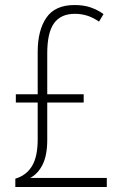

<svg xmlns="http://www.w3.org/2000/svg" viewBox="-20 -744 487 764"><path d="M277 -724Q313 -724 340.5 -714.5Q368 -705 392 -688L374 -658Q349 -675 326 -682Q303 -689 278 -689Q222 -689 195 -651.5Q168 -614 168 -532V-369H313V-336H168V-187Q168 -126 149.5 -89Q131 -52 100 -36H405V0H41V-33Q85 -46 107.5 -83.5Q130 -121 130 -189V-336H43V-369H130V-538Q130 -623 164.5 -673.5Q199 -724 277 -724Z"/></svg>

Font: Noto Sans Arabic Cond ExtLt
Style: Regular
Weight: 200
Width: 3
Designer: Monotype Design Team, Nadine Chahine, Nizar Qandah and Khaled Hosny
Foundry: Monotype Imaging Inc.
Version: Version 2.012; ttfautohint (v1.8.4.7-5d5b)